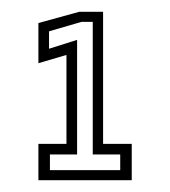

<svg xmlns="http://www.w3.org/2000/svg" viewBox="-20 -720 288 325"><path d="M45 -415V-476.5H92.5V-627L45 -613V-681L114 -700H154.5V-476.5H203V-415ZM64.5 -432H183.5V-458.5H137V-683H118L63 -667V-637.5L110.5 -652.5V-458.5H64.5Z"/></svg>

Font: Tourney Expanded
Style: Regular
Weight: 400
Width: 7
Designer: Tyler Finck
Foundry: Etcetera Type Co
Version: Version 1.010; ttfautohint (v1.8.3)